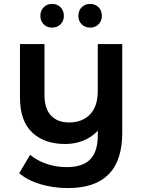

<svg xmlns="http://www.w3.org/2000/svg" viewBox="-20 -759 726 980"><path d="M604 -534V-81Q604 201 327 201Q254 201 187.5 181.5Q121 162 78 125L134 31Q167 60 216.5 77Q266 94 320 94Q402 94 440.5 54.5Q479 15 479 -67V-92Q449 -59 406 -41.5Q363 -24 313 -24Q206 -24 144 -83Q82 -142 82 -260V-534H207V-276Q207 -205 240 -169.5Q273 -134 333 -134Q400 -134 439.5 -175Q479 -216 479 -294V-534ZM186 -678Q186 -705 203 -722Q220 -739 246 -739Q272 -739 289 -722Q306 -705 306 -678Q306 -652 289 -635Q272 -618 246 -618Q220 -618 203 -635Q186 -652 186 -678ZM380 -678Q380 -705 397 -722Q414 -739 440 -739Q466 -739 483 -722Q500 -705 500 -678Q500 -652 483 -635Q466 -618 440 -618Q414 -618 397 -635Q380 -652 380 -678Z"/></svg>

Font: mBank SemiBold
Style: Regular
Weight: 600
Designer: Julieta Ulanovsky
Foundry: Julieta Ulanovsky
Version: Version 7.200